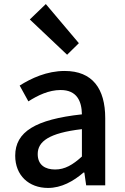

<svg xmlns="http://www.w3.org/2000/svg" viewBox="-20 -914 615 947"><path d="M311 -644 369 -701 206 -894 127 -818ZM217 13C283 13 342 -20 392 -63H396L405 0H499V-331C499 -477 436 -564 299 -564C211 -564 134 -528 77 -492L120 -414C167 -444 221 -470 279 -470C360 -470 383 -414 384 -350C155 -325 55 -264 55 -146C55 -49 122 13 217 13ZM252 -78C203 -78 166 -100 166 -154C166 -216 221 -258 384 -277V-142C339 -101 300 -78 252 -78Z"/></svg>

Font: Noto Sans JP Medium
Style: Regular
Weight: 500
Designer: Ryoko NISHIZUKA  (kana, bopomofo & ideographs); Paul D. Hunt (Latin, Greek & Cyrillic); Sandoll Communications , Soo-you
Foundry: Adobe
Version: Version 2.002;hotconv 1.0.116;makeotfexe 2.5.65601